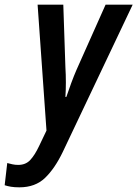

<svg xmlns="http://www.w3.org/2000/svg" viewBox="-101 -562 588 822"><path d="M-18 240Q-39 240 -54 237.5Q-69 235 -81 231L-70 136Q-59 139 -47.5 141.5Q-36 144 -23 144Q9 144 28.5 123Q48 102 66 64L98 -3L60 -542H170L179 -274Q181 -243 181 -209Q181 -175 179 -147H183Q192 -174 204 -206.5Q216 -239 227 -264L351 -542H467L168 88Q134 159 92 199.5Q50 240 -18 240Z"/></svg>

Font: Noto Sans Condensed SemiBold
Style: Italic
Weight: 600
Width: 3
Italic angle: -12°
Designer: Monotype Design Team
Foundry: Monotype Imaging Inc.
Version: Version 2.013; ttfautohint (v1.8.4.7-5d5b)